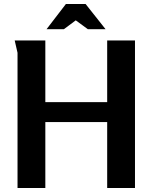

<svg xmlns="http://www.w3.org/2000/svg" viewBox="-20 -933 754 953"><path d="M356 -832 416 -788H504L405 -913H307L211 -788H297ZM512 -327V0H650V-732H512V-426H205V-732H53C54 -727 67 -673 67 -671V0H205V-327Z"/></svg>

Font: Rosario
Style: Bold
Weight: 700
Designer: Hector Gatti
Foundry: Omnibus Type
Version: Version 1.100